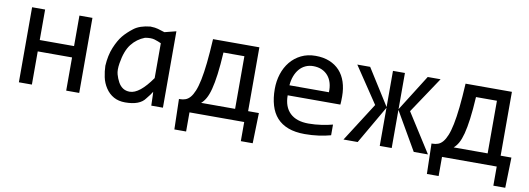

<svg xmlns="http://www.w3.org/2000/svg" viewBox="-52 -805 3404 1235"><g transform="rotate(10 1649.5 -187.5)"><path d="M472.2 0H387.2V-216.8H163.1V0H78.1V-490.2H163.1V-291H387.2V-490.2H472.2Z M694.3 -232.9Q687 -187.5 694.6 -160.6Q702.1 -133.8 714.6 -111.1Q727.1 -88.4 745.8 -76.2Q764.6 -64 790 -64Q822.3 -64 858.2 -92.8Q894 -121.6 933.6 -178.2V-405.8Q914.1 -415 890.1 -422.4Q866.2 -429.7 827.6 -422.9Q775.9 -403.3 741.7 -359.6Q707.5 -315.9 694.3 -232.9ZM939.5 -89.8Q929.7 -72.3 903.3 -40.5Q868.7 8.8 772.9 8.8Q730 8.8 698.2 -8.8Q666.5 -26.4 645.3 -58.6Q624 -90.8 616.2 -128.2Q608.4 -165.5 607.4 -201.2Q611.3 -270 632.8 -321.8Q654.3 -373.5 679.4 -404.1Q704.6 -434.6 742.9 -463.9Q781.2 -493.2 849.6 -500Q882.3 -499 899.4 -493.7Q916.5 -488.3 943.8 -480L1019 -499V0H942.9L940.9 -65.9Z M1477.5 -417H1340.8Q1335.9 -333 1328.1 -273.9Q1320.3 -214.8 1309.8 -174.8Q1299.3 -134.8 1285.6 -110.8Q1272 -86.9 1255.4 -73.2H1477.5ZM1632.8 -73.2 1627.4 125H1549.8V0H1192.4V125H1115.7L1110.8 -73.2H1117.7Q1136.2 -73.2 1152.8 -79.1Q1169.4 -85 1183.6 -101.3Q1197.8 -117.7 1209.7 -146.7Q1221.7 -175.8 1231.2 -221.9Q1240.7 -268.1 1247.8 -334Q1254.9 -399.9 1259.8 -490.2H1562.5V-73.2Z M2141.6 -271Q2141.6 -252.9 2141.1 -240.7Q2140.6 -228.5 2139.6 -217.8H1795.4Q1795.4 -142.6 1837.4 -102.3Q1879.4 -62 1958.5 -62Q1980 -62 2001.5 -63.7Q2022.9 -65.4 2043 -68.4Q2063 -71.3 2081.3 -75Q2099.6 -78.6 2115.2 -83V-13.2Q2080.6 -3.4 2036.9 2.7Q1993.2 8.8 1946.3 8.8Q1883.3 8.8 1837.9 -8.3Q1792.5 -25.4 1763.4 -57.9Q1734.4 -90.3 1720.5 -137.5Q1706.5 -184.6 1706.5 -244.1Q1706.5 -295.9 1721.4 -342Q1736.3 -388.2 1764.9 -423.1Q1793.5 -458 1835 -478.5Q1876.5 -499 1929.2 -499Q1980.5 -499 2020 -482.9Q2059.6 -466.8 2086.7 -437.3Q2113.8 -407.7 2127.7 -365.5Q2141.6 -323.2 2141.6 -271ZM2053.2 -283.2Q2054.7 -315.9 2046.9 -343Q2039.1 -370.1 2022.7 -389.6Q2006.3 -409.2 1981.9 -420.2Q1957.5 -431.2 1925.3 -431.2Q1897.5 -431.2 1874.5 -420.4Q1851.6 -409.7 1835 -390.1Q1818.4 -370.6 1808.1 -343.3Q1797.9 -315.9 1795.4 -283.2Z M2202.1 -490.2H2286.1L2435.1 -253.9V-490.2H2513.2V-253.9L2662.1 -490.2H2746.1L2588.4 -253.9L2750 0H2657.2L2513.2 -249V0H2435.1V-249L2291 0H2198.2L2360.4 -253.9Z M3127 -417H2990.2Q2985.4 -333 2977.5 -273.9Q2969.7 -214.8 2959.2 -174.8Q2948.7 -134.8 2935.1 -110.8Q2921.4 -86.9 2904.8 -73.2H3127ZM3282.2 -73.2 3276.9 125H3199.2V0H2841.8V125H2765.1L2760.3 -73.2H2767.1Q2785.6 -73.2 2802.2 -79.1Q2818.8 -85 2833 -101.3Q2847.2 -117.7 2859.1 -146.7Q2871.1 -175.8 2880.6 -221.9Q2890.1 -268.1 2897.2 -334Q2904.3 -399.9 2909.2 -490.2H3211.9V-73.2Z"/></g></svg>

Font: Code New Roman
Style: Regular
Weight: 400
Monospace: yes
Designer: Sam Radian
Foundry: Code New Roman
Version: Version 2.00 November 29, 2014